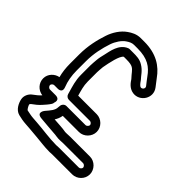

<svg xmlns="http://www.w3.org/2000/svg" viewBox="-212 -805 1006 1006"><g transform="rotate(45 291.5 -302.0)"><path d="M193 -121C193 -97.8 176.6 -80.1 157 -57.3C157 -57.3 125.1 -19.8 174.1 -16.1C212.3 -13.1 244.9 -9.5 283.3 -7.1C294.7 -6.2 299.8 -4 308 -4H323C331.4 -4 339.8 -5 346 -5H493C499.7 -5 509 3.9 509 11.5C509 18.4 500.6 27 493 27H346C340.3 27 331 27.5 325 28C274.2 27.9 222.5 18.9 168.8 15.1L140.6 13.1C123.7 12.1 107.9 8.1 90.8 4.8C85.9 1.1 76.6 -14.7 75 -22.4C74.9 -23.2 73.8 -25 80.7 -31.5C96.3 -42.7 111.6 -54.3 125.7 -70.5C134.9 -80.7 147.8 -94.7 157.2 -109.8C159.7 -113.7 161 -119.4 161 -123C161 -123 175 -155 137 -155H96C89.3 -155 80 -163.9 80 -171.5C80 -178.4 88.4 -187 96 -187H120C120 -187 158.2 -183.7 143.2 -221.3C131.8 -249.9 125 -285.6 125 -325V-394C125 -450.1 137 -500.8 151.7 -545.1C161.2 -573.6 180.7 -602.4 200.1 -615.4C214.1 -625.1 227.2 -632 243 -632H269C343.2 -632 379.6 -606.4 409.5 -563.7C420.3 -548.3 429 -538.7 440.1 -523.9C449 -512.3 437.1 -497.6 425.6 -499.2C418.8 -500.2 410.4 -508.9 399.8 -524.9C398.9 -526.2 397.5 -527.8 396.7 -528.7C383.3 -542.1 369.6 -568.4 340 -585.4C316.9 -600.1 291.4 -600 268 -600H243C239.9 -600 236.3 -599.2 233.7 -598.2C184.1 -578.4 176.7 -518 169.2 -486.3C165.5 -470.9 161.4 -454.6 160.1 -439.1L158.1 -415.3C157.4 -408.3 157 -400.8 157 -394V-325C157 -281.4 169 -248.4 176.9 -219.3L181 -205.1C184 -194.4 194.2 -187 205 -187H361C368.5 -187 377 -178.4 377 -171.5C377 -164.1 367.8 -155 361 -155H219C203.9 -155 194 -140.7 194 -130C194 -128.5 193 -123.1 193 -121ZM346 77H493C528.1 77 559 47.7 559 11.5C559 -24 529.1 -55 493 -55H346C338.7 -55 331.2 -54.7 322.1 -54H310.6C284.8 -59 251.7 -59.5 224.6 -61.9C231.5 -72.7 238.6 -86.6 241.7 -105H361C396.9 -105 427 -135.9 427 -171.5C427 -207.6 396.2 -237 361 -237H223.9C215.9 -265.6 207 -292.7 207 -325V-394C207 -399.2 207.3 -404.3 207.9 -410.7L209.8 -433.7C216.9 -473.1 230 -538 248.8 -550H268C293.7 -550 306.5 -546.8 314.9 -542.1C330.5 -533.5 337.5 -518.3 359.5 -495.1C368.1 -482.4 385.1 -454.7 418.4 -449.8C473.8 -441.6 516.4 -506.6 479.9 -554.1C469.1 -568.6 461.5 -578.2 450.1 -592.9C413 -645.6 357.9 -682 269 -682H243C211.9 -682 188.9 -668.5 172.1 -656.8C139.9 -634.9 116.6 -597.7 104.3 -560.9C88.5 -513.5 75 -457.2 75 -394V-325C75 -293.4 78.6 -264.1 85.9 -236.2C57.1 -231.3 30 -205.4 30 -171.5C30 -138 55.1 -109.7 89.8 -105.3C78.8 -92.7 65.5 -82.1 50.5 -71.3C33.1 -58.9 21.5 -35.2 26 -12.6C30.4 9.5 45.8 45.2 77.9 53.3C93.8 57.2 113.8 61.6 137.4 62.9L165.2 64.9C184.2 66.3 204.1 68.6 222.2 69.9C256.2 72.4 286.7 78 326 78C333.5 78 341.5 77 346 77Z"/></g></svg>

Font: HoneyBee
Style: Str
Weight: 700
Foundry: Cannot Into Space Fonts
Version: Version 0.89